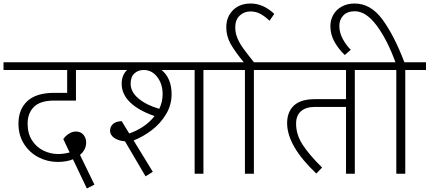

<svg xmlns="http://www.w3.org/2000/svg" viewBox="-40 -988 2443 1092"><path d="M117 -285Q117 -229 142 -190Q167 -151 207 -131.5Q247 -112 290 -112Q323 -112 356 -121L320 -197Q332 -215 352 -227.5Q372 -240 391 -240Q419 -240 434.5 -221.5Q450 -203 450 -178Q450 -136 415 -107L497 62L454 84L375 -82Q338 -67 288 -67Q231 -67 180 -93Q129 -119 97 -168.5Q65 -218 65 -285Q65 -366 115.5 -413Q166 -460 269 -460H342V-590H-20V-634H537V-590H392V-416H268Q189 -416 153 -380Q117 -344 117 -285Z M1235 -590H1117V0H1067V-590H879Q936 -543 936 -452Q936 -391 904.5 -338.5Q873 -286 824 -248.5Q775 -211 720 -189L829 -11L788 15L671 -184Q631 -188 608.5 -204.5Q586 -221 586 -244Q586 -268 603 -283Q620 -298 652 -299L695 -229Q737 -243 775 -268.5Q813 -294 839 -328Q749 -359 700.5 -405.5Q652 -452 652 -512Q652 -561 683 -590H517V-634H1235ZM777 -590Q746 -590 724.5 -570.5Q703 -551 703 -512Q703 -465 748 -427.5Q793 -390 866 -369Q885 -410 885 -452Q885 -510 854.5 -550Q824 -590 777 -590Z M1522 -590H1404V0H1353V-590H1215V-634H1522Z M1247 -833Q1247 -892 1285 -930Q1323 -968 1386 -968Q1457 -968 1520 -909L1493 -870Q1466 -896 1440 -909.5Q1414 -923 1385 -923Q1348 -923 1323 -899Q1298 -875 1298 -833Q1298 -800 1310.5 -770.5Q1323 -741 1344 -712Q1365 -683 1409 -628H1351Q1295 -696 1271 -739.5Q1247 -783 1247 -833Z M2096 -590H1978V0H1928V-380H1752Q1700 -380 1672 -355.5Q1644 -331 1644 -285Q1644 -222 1681.5 -164.5Q1719 -107 1792 -35L1759 -1Q1593 -158 1593 -288Q1593 -351 1631.5 -387.5Q1670 -424 1751 -424H1928V-590H1502V-634H2096Z M2383 -590H2265V0H2214V-590H2076V-634H2209Q2163 -761 2102.5 -842.5Q2042 -924 1978 -924Q1936 -924 1913 -900.5Q1890 -877 1890 -840Q1890 -802 1910 -765.5Q1930 -729 1955 -705L1921 -675Q1887 -707 1863 -749Q1839 -791 1839 -840Q1839 -874 1855.5 -903.5Q1872 -933 1903.5 -950.5Q1935 -968 1977 -968Q2068 -968 2134.5 -878Q2201 -788 2260 -634H2383Z"/></svg>

Font: Martel Sans ExtraLight
Style: Regular
Weight: 275
Designer: Dan Reynolds and Mathieu Réguer
Foundry: Dan Reynolds and Mathieu Réguer
Version: Version 1.002; ttfautohint (v1.1) -l 5 -r 5 -G 72 -x 0 -D la